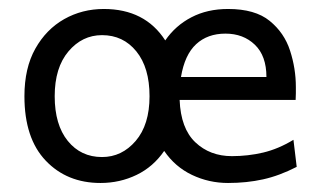

<svg xmlns="http://www.w3.org/2000/svg" viewBox="-20 -401 721 430"><path d="M205.1 8.8Q129.9 8.8 82.3 -41.3Q34.7 -91.3 34.7 -185.5Q34.7 -248.5 59.1 -292Q83.5 -335.4 123.8 -358.2Q164.1 -380.9 212.4 -380.9Q304.7 -380.9 350.1 -310.5Q373 -343.8 408.7 -362.3Q444.3 -380.9 490.7 -380.9Q551.3 -380.9 584 -354.2Q616.7 -327.6 629.6 -287.6Q642.6 -247.6 642.6 -206.1Q642.6 -201.2 642.6 -191.9Q642.6 -182.6 642.1 -177.2H382.3Q384.8 -113.3 417.5 -82.3Q450.2 -51.3 499.5 -51.3Q535.2 -51.3 569.3 -59.3Q603.5 -67.4 637.2 -87.9L644.5 -27.3Q605.5 -7.3 569.1 0.7Q532.7 8.8 490.7 8.8Q447.8 8.8 409.9 -9.3Q372.1 -27.3 347.7 -63Q323.2 -27.3 285.9 -9.3Q248.5 8.8 205.1 8.8ZM208.5 -49.3Q252.9 -49.3 283.9 -85.4Q314.9 -121.6 314.9 -185.5Q314.9 -249.5 285.4 -285.9Q255.9 -322.3 208.5 -322.3Q164.1 -322.3 133.3 -285.9Q102.5 -249.5 102.5 -185.5Q102.5 -121.6 131.8 -85.4Q161.1 -49.3 208.5 -49.3ZM385.3 -228.5H576.7Q576.7 -275.9 550.8 -300.8Q524.9 -325.7 484.9 -325.7Q444.8 -325.7 419.2 -302Q393.6 -278.3 385.3 -228.5Z"/></svg>

Font: Harmattan
Style: Regular
Weight: 400
Designer: George W. Nuss III and SIL International
Foundry: SIL International
Version: Version 4.000